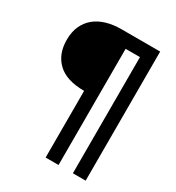

<svg xmlns="http://www.w3.org/2000/svg" viewBox="-193 -758 968 1055"><g transform="rotate(30 291.0 -230.5)"><path d="M431 179V-558H340V179H258V-244Q146 -244 90.5 -296.5Q35 -349 35 -440Q35 -490 52 -527.5Q69 -565 99.5 -590Q130 -615 172.5 -627.5Q215 -640 266 -640H512V179Z"/></g></svg>

Font: Mukta Mahee SemiBold
Style: Regular
Weight: 600
Designer: Shuchita Grover, Noopur Datye, Girish Dalvi, Yashodeep Gholap
Foundry: Ek Type
Version: Version 2.538;PS 1.000;hotconv 16.6.51;makeotf.lib2.5.65220;